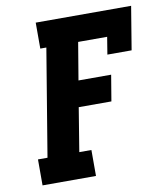

<svg xmlns="http://www.w3.org/2000/svg" viewBox="-82 -805 765 874"><g transform="rotate(-10 300.0 -367.5)"><path d="M44 0V-120H88L170 -615H142V-735H583L550 -535H438L451 -615H317L288 -442H439L419 -322H268L235 -120H291V0Z"/></g></svg>

Font: Iosevka Slab Heavy Extended
Style: Italic
Weight: 900
Width: 7
Italic angle: -9°
Monospace: yes
Designer: Belleve Invis
Foundry: Belleve Invis
Version: Version 11.1.0; ttfautohint (v1.8.3)